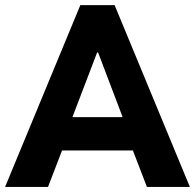

<svg xmlns="http://www.w3.org/2000/svg" viewBox="-25 -740 771 760"><path d="M293 -719.7H428.7L726.6 0H556.6L501 -144.5H220.7L165 0H-4.9ZM460.4 -276.4 363.3 -532.2H359.4L261.7 -276.4Z"/></svg>

Font: Reddit Sans Fudge ExtraBold
Style: Regular
Weight: 800
Designer: Stephen Hutchings
Foundry: Reddit
Version: Version 1.011